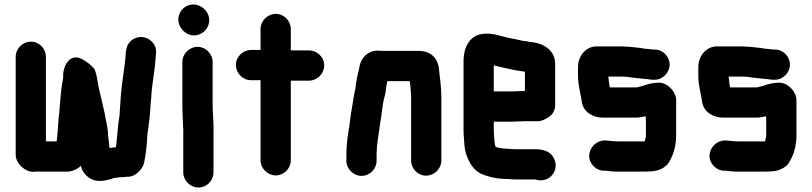

<svg xmlns="http://www.w3.org/2000/svg" viewBox="-20 -724 3624 857"><path d="M676 -482C679 -504 673 -523 658 -538C633 -564 592 -567 564 -541C547 -525 544 -510 541 -487V-478C540 -469 539 -460 538 -450C538 -446 538 -443 537 -441C534 -413 532 -405 528 -373C521 -325 518 -283 515 -234C515 -211 511 -191 508 -172C507 -165 499 -67 497 -67C488 -66 478 -65 469 -63C469 -66 469 -68 468 -70L466 -90C465 -103 462 -115 462 -131C460 -162 452 -186 448 -215C444 -235 438 -255 434 -276L426 -310C416 -346 416 -381 402 -415C402 -416 399 -419 392 -426C385 -433 377 -441 366 -448C348 -460 323 -477 297 -462C276 -450 260 -416 262 -380V-378C260 -363 256 -343 254 -328L252 -309C251 -291 248 -273 247 -254L245 -226C239 -184 239 -133 233 -93H185V-470C185 -507 155 -538 118 -538C81 -538 50 -507 50 -470V-33C50 5 91 43 128 43C133 42 139 42 145 42H282C304 42 331 27 341 16C347 47 374 74 403 81C434 89 467 78 491 70C498 70 508 68 514 67H521C528 67 536 66 544 65H551C587 65 621 27 625 -5C625 -8 625 -11 626 -13C633 -48 636 -86 638 -126L642 -152C643 -163 645 -174 646 -185C651 -220 651 -255 655 -289L657 -319C658 -332 665 -378 666 -388L668 -404C670 -419 672 -430 673 -446C673 -458 676 -470 676 -482Z M794 -448V-265C794 -248 794 -231 795 -214L797 -164C798 -149 799 -135 798 -122V45C798 82 829 113 866 113C903 113 933 82 933 45V-122C935 -169 929 -217 929 -265V-448C929 -484 898 -515 862 -515C826 -515 794 -484 794 -448ZM776 -637C776 -600 808 -566 846 -566C883 -566 914 -597 914 -634C914 -672 880 -704 843 -704C806 -704 776 -674 776 -637Z M1143 -594V-501H1101C1064 -501 1033 -471 1033 -434C1033 -397 1064 -366 1101 -366H1143V-8C1143 28 1175 59 1211 59C1247 59 1278 28 1278 -8V-364H1359C1396 -364 1427 -395 1427 -432C1427 -469 1396 -499 1359 -499H1278V-594C1278 -631 1248 -662 1211 -662C1174 -662 1143 -631 1143 -594Z M1661 -7V-34C1661 -39 1661 -46 1662 -57C1662 -66 1663 -75 1664 -82L1668 -112C1671 -131 1675 -160 1678 -181C1685 -216 1686 -256 1696 -290C1703 -313 1703 -340 1709 -362H1809C1809 -359 1811 -350 1811 -347C1812 -330 1815 -311 1815 -292V-8C1815 29 1845 60 1882 60C1919 60 1950 29 1950 -8V-291C1950 -332 1944 -373 1940 -409C1937 -464 1904 -497 1846 -497H1689C1683 -497 1677 -497 1671 -498C1621 -500 1588 -464 1583 -417C1576 -390 1569 -361 1567 -332C1567 -329 1566 -326 1565 -323C1563 -315 1561 -305 1559 -293C1553 -250 1544 -210 1540 -166C1533 -125 1526 -81 1526 -34V-7C1526 30 1557 61 1594 61C1631 61 1661 30 1661 -7Z M2265 -316H2184V-432C2199 -429 2213 -425 2226 -422C2254 -417 2280 -409 2309 -406L2323 -404V-318C2310 -318 2279 -316 2265 -316ZM2327 -183H2380C2395 -183 2411 -189 2430 -202C2449 -215 2458 -233 2458 -257V-442C2456 -502 2404 -532 2346 -537L2328 -540L2312 -542C2294 -546 2270 -552 2250 -555C2218 -562 2189 -574 2151 -574C2080 -574 2049 -519 2049 -449V-142C2049 -129 2050 -117 2051 -106C2053 -74 2054 -52 2064 -27C2077 7 2096 37 2128 52C2161 66 2200 75 2246 75H2252C2260 76 2268 77 2276 77H2369C2431 98 2482 35 2451 -20C2436 -47 2408 -58 2368 -58H2276C2267 -58 2256 -60 2245 -60C2240 -60 2224 -62 2219 -62L2204 -65C2200 -66 2196 -67 2193 -68C2192 -70 2191 -72 2190 -75C2190 -76 2190 -76 2189 -77C2189 -82 2188 -88 2187 -94C2186 -109 2184 -126 2184 -143V-181H2265C2279 -181 2313 -183 2327 -183Z M2862 -205C2862 -203 2863 -193 2863 -191V-114C2861 -107 2859 -100 2858 -94V-93H2736C2725 -93 2716 -94 2705 -95L2685 -97H2679C2642 -97 2611 -66 2610 -30C2609 6 2640 38 2676 38H2683C2692 38 2702 41 2712 41C2721 42 2729 42 2736 42H2862C2900 42 2925 37 2948 20C2964 8 2969 -5 2978 -23C2990 -48 2998 -83 2998 -118V-277C2998 -315 2960 -355 2921 -355C2894 -355 2868 -348 2847 -340C2838 -338 2830 -336 2822 -334H2702C2700 -343 2699 -349 2698 -359L2696 -377C2695 -379 2695 -381 2695 -382H2766C2771 -381 2775 -381 2779 -381L2800 -378C2824 -376 2840 -373 2865 -371H2869C2878 -369 2887 -368 2895 -368H2902C2938 -368 2969 -400 2969 -436C2969 -472 2938 -503 2902 -503H2896C2887 -503 2875 -506 2867 -506C2857 -506 2847 -509 2837 -510C2812 -512 2795 -516 2769 -516C2762 -517 2756 -517 2749 -517H2644C2593 -517 2560 -472 2560 -425V-383C2560 -342 2572 -307 2577 -269C2583 -227 2623 -199 2670 -199H2821C2836 -199 2848 -203 2862 -205Z M3399 -205C3399 -203 3400 -193 3400 -191V-114C3398 -107 3396 -100 3395 -94V-93H3273C3262 -93 3253 -94 3242 -95L3222 -97H3216C3179 -97 3148 -66 3147 -30C3146 6 3177 38 3213 38H3220C3229 38 3239 41 3249 41C3258 42 3266 42 3273 42H3399C3437 42 3462 37 3485 20C3501 8 3506 -5 3515 -23C3527 -48 3535 -83 3535 -118V-277C3535 -315 3497 -355 3458 -355C3431 -355 3405 -348 3384 -340C3375 -338 3367 -336 3359 -334H3239C3237 -343 3236 -349 3235 -359L3233 -377C3232 -379 3232 -381 3232 -382H3303C3308 -381 3312 -381 3316 -381L3337 -378C3361 -376 3377 -373 3402 -371H3406C3415 -369 3424 -368 3432 -368H3439C3475 -368 3506 -400 3506 -436C3506 -472 3475 -503 3439 -503H3433C3424 -503 3412 -506 3404 -506C3394 -506 3384 -509 3374 -510C3349 -512 3332 -516 3306 -516C3299 -517 3293 -517 3286 -517H3181C3130 -517 3097 -472 3097 -425V-383C3097 -342 3109 -307 3114 -269C3120 -227 3160 -199 3207 -199H3358C3373 -199 3385 -203 3399 -205Z"/></svg>

Font: Electronic
Style: UltThk
Weight: 900
Version: Version 1.011